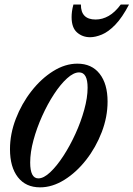

<svg xmlns="http://www.w3.org/2000/svg" viewBox="-20 -815 588 846"><path d="M156.5 10.5Q93.5 10.5 58.8 -34.2Q24 -79 24 -157.5Q24 -225 49.8 -291.8Q75.5 -358.5 118.5 -413.5Q161.5 -468.5 214.2 -501.5Q267 -534.5 321 -534.5Q384 -534.5 419 -490Q454 -445.5 454 -367.5Q454 -299.5 428.2 -232.5Q402.5 -165.5 359.5 -110.5Q316.5 -55.5 263.5 -22.5Q210.5 10.5 156.5 10.5ZM149 -29Q172.5 -29 201.2 -56Q230 -83 259 -127.5Q288 -172 312.2 -225Q336.5 -278 351.2 -331.5Q366 -385 366 -428.5Q366 -496 328.5 -496Q304.5 -496 275.5 -469.8Q246.5 -443.5 218 -400Q189.5 -356.5 165.8 -303.8Q142 -251 127.5 -197.5Q113 -144 113 -99Q113 -29 149 -29ZM377 -651Q343.5 -651 319.5 -672Q295.5 -693 295.5 -739.5Q295.5 -751.5 297.2 -765Q299 -778.5 303.5 -795H336.5Q336 -729 401.5 -729Q431 -729 458.8 -744.8Q486.5 -760.5 512 -795H548.5Q518.5 -737.5 488 -706Q457.5 -674.5 429 -662.8Q400.5 -651 377 -651Z"/></svg>

Font: Libre Caslon Condensed Medium Italic
Style: Regular
Weight: 500
Italic angle: -22.583°
Designer: Pablo Impallari, Rodrigo Fuenzalida, Katja Schimmel, Ertekin Erdin
Foundry: Pablo Impallari, Rodrigo Fuenzalida
Version: Version 2.000; ttfautohint (v1.8.4.7-5d5b);gftools[0.9.33]